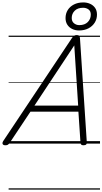

<svg xmlns="http://www.w3.org/2000/svg" viewBox="-71 -1183 844 1582"><path d="M-27 14Q-43 14 -48.5 5Q-54 -4 -45 -20L524 -873Q532 -884 540 -889Q548 -894 562 -894Q575 -894 581 -888.5Q587 -883 588 -867L644 -14Q646 0 639.5 7Q633 14 617 14Q603 14 598 8.5Q593 3 592 -10L575 -263H180L11 -9Q1 5 -6 9.5Q-13 14 -27 14ZM213 -313H573L541 -809ZM580 -932Q550 -932 524.5 -944Q499 -956 484 -979Q469 -1002 469 -1034Q469 -1071 487 -1100Q505 -1129 538 -1146Q571 -1163 615 -1163Q646 -1163 671.5 -1151.5Q697 -1140 712.5 -1118Q728 -1096 728 -1063Q728 -1026 709.5 -996.5Q691 -967 658 -949.5Q625 -932 580 -932ZM582 -976Q627 -976 652 -1001Q677 -1026 677 -1063Q677 -1092 658 -1105.5Q639 -1119 614 -1119Q569 -1119 544.5 -1094.5Q520 -1070 520 -1035Q520 -1006 539 -991Q558 -976 582 -976ZM0 369H753V379H0ZM0 -20H753V0H0ZM0 -505H753V-500H0ZM0 -889H753V-879H0Z"/></svg>

Font: Playwrite HR Guides
Style: Regular
Weight: 400
Designer: Veronika Burian, José Scaglione
Foundry: TypeTogether
Version: Version 1.003